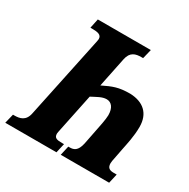

<svg xmlns="http://www.w3.org/2000/svg" viewBox="-182 -862 995 1010"><g transform="rotate(30 316.0 -357.0)"><path d="M-21 0H290L303 -57H292C258 -57 243 -61 243 -87C243 -93 246 -103 249 -119L295 -341C327 -357 352 -374 380 -374C409 -374 429 -350 429 -305C429 -281 417 -224 414 -210L395 -114C384 -64 362 -57 337 -57H329L316 0H610L623 -57H606C583 -57 565 -62 565 -93C565 -101 568 -116 570 -125L582 -187C589 -223 602 -276 602 -334C602 -415 553 -458 473 -461C402 -461 372 -448 314 -420L351 -600C361 -650 393 -657 427 -657H437L451 -714H129L117 -657H127C161 -657 185 -653 185 -627C185 -621 182 -610 180 -599L78 -114C68 -64 34 -57 1 -57H-7Z"/></g></svg>

Font: Noto Serif ExtraCondensed Black
Style: Italic
Weight: 900
Width: 2
Italic angle: -12°
Designer: Monotype Design Team
Foundry: Monotype Imaging Inc.
Version: Version 2.014